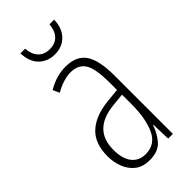

<svg xmlns="http://www.w3.org/2000/svg" viewBox="-231 -773 838 838"><g transform="rotate(-45 188.0 -354.5)"><path d="M184 -539Q250 -539 279 -497Q308 -455 308 -359V0H279L276 -89H274Q262 -51 236 -20.5Q210 10 156 10Q114 10 88 -10.5Q62 -31 49.5 -63.5Q37 -96 37 -133Q37 -212 82 -253Q127 -294 210 -302L271 -308V-356Q271 -440 250 -473Q229 -506 182 -506Q163 -506 138.5 -499Q114 -492 86 -476L72 -506Q126 -539 184 -539ZM212 -272Q75 -258 75 -134Q75 -79 98 -50Q121 -21 162 -21Q221 -21 246.5 -75.5Q272 -130 272 -218V-278ZM294 -719Q293 -669 264.5 -639Q236 -609 189 -609Q146 -609 117 -637Q88 -665 86 -719H115Q117 -683 136.5 -662Q156 -641 190 -641Q225 -641 244 -662.5Q263 -684 265 -719Z"/></g></svg>

Font: Noto Sans Lao Looped ExtraCondensed ExtraLight
Style: Regular
Weight: 200
Width: 2
Designer: Mark Frömberg, Ben Mitchell
Foundry: The Fontpad Ltd
Version: Version 1.002; ttfautohint (v1.8.4.7-5d5b)